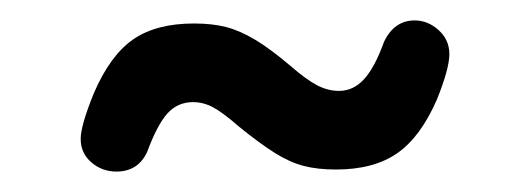

<svg xmlns="http://www.w3.org/2000/svg" viewBox="-20 -395 520 188"><path d="M420 -342Q420 -356 409.5 -365.5Q399 -375 386 -375Q366 -375 356 -354Q347 -329 336.5 -317.5Q326 -306 312 -306Q301 -306 290.5 -311.5Q280 -317 265 -330Q245 -347 230 -356Q215 -365 201.5 -368.5Q188 -372 170 -372Q133 -372 110.5 -356.5Q88 -341 72 -304Q59 -272 59 -259Q59 -245 69.5 -236Q80 -227 94 -227Q115 -227 124 -246Q134 -273 144 -284Q154 -295 169 -295Q179 -295 188.5 -290Q198 -285 214 -271Q235 -254 249.5 -245Q264 -236 277.5 -232.5Q291 -229 309 -229Q346 -229 369 -245Q392 -261 408 -298Q420 -328 420 -342Z"/></svg>

Font: Beiruti Medium
Style: Regular
Weight: 500
Designer: Arlette Boutros
Foundry: Boutros
Version: Version 1.41